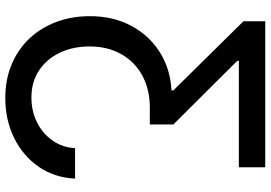

<svg xmlns="http://www.w3.org/2000/svg" viewBox="-163 -605 982 696"><g transform="rotate(90 328.0 -257.0)"><path d="M627.4 -38.1Q624 36.6 584.5 93.8Q544.9 150.9 480 182.9Q415 214.8 335 214.8Q268.6 214.8 214.1 192.1Q159.7 169.4 120.6 128.4Q81.5 87.4 60.1 31.2Q38.6 -24.9 38.6 -91.8Q38.6 -175.8 73 -240.7Q107.4 -305.7 168 -344.5Q228.5 -383.3 307.6 -387.7V-394.5L57.1 -648.4V-727.5H586.4V-631.8H200.7V-626L431.2 -394.5V-309.1H370.1Q305.2 -309.1 255.1 -282.5Q205.1 -255.9 176.8 -206.5Q148.4 -157.2 148.4 -90.3Q148.4 -30.8 170.9 16.8Q193.4 64.5 235.1 92.3Q276.9 120.1 333.5 120.1Q382.3 120.1 422.9 100.1Q463.4 80.1 488.8 44.4Q514.2 8.8 517.1 -38.1Z"/></g></svg>

Font: Inter 28pt Medium
Style: Regular
Weight: 500
Designer: Rasmus Andersson
Foundry: rsms
Version: Version 4.001;git-66647c0bb